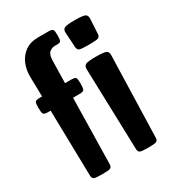

<svg xmlns="http://www.w3.org/2000/svg" viewBox="-199 -957 976 1073"><g transform="rotate(-30 289.0 -421.0)"><path d="M142.6 0Q101.6 0 90.6 -4.9Q79.6 -9.8 79.1 -27.8L70.3 -452.1H53.7Q28.3 -452.1 23.4 -461.7Q18.6 -471.2 18.6 -501Q18.6 -528.3 23.4 -536.6Q28.3 -544.9 53.7 -544.9H68.4L65.9 -675.8Q65.4 -718.3 81.3 -756.1Q97.2 -793.9 130.4 -817.9Q163.6 -841.8 214.8 -841.8H279.3Q305.2 -841.8 309.8 -833.5Q314.5 -825.2 314.5 -797.9Q314.5 -773.4 310.8 -763.7Q307.1 -753.9 288.1 -753.9H268.6Q253.9 -753.9 237.3 -741.5Q220.7 -729 219.7 -689.9L216.8 -544.9H255.9Q281.7 -544.9 286.4 -536.6Q291 -528.3 291 -501Q291 -471.2 286.4 -461.7Q281.7 -452.1 255.9 -452.1H214.8L206.5 -27.8Q206.1 -9.8 194.8 -4.9Q183.6 0 142.6 0ZM439.5 0Q398.4 0 387.5 -4.9Q376.5 -9.8 376 -27.8L360.4 -551.3Q359.9 -572.3 373 -579.6Q386.2 -586.9 439.5 -586.9Q492.7 -586.9 506.1 -579.6Q519.5 -572.3 518.6 -551.3L503.4 -27.8Q502.9 -9.8 491.7 -4.9Q480.5 0 439.5 0ZM439.5 -664.1Q392.1 -664.1 379.6 -668.9Q367.2 -673.8 366.2 -691.9L360.4 -787.1Q358.9 -808.1 372.6 -815.4Q386.2 -822.8 439.5 -822.8Q492.7 -822.8 506.1 -815.4Q519.5 -808.1 518.6 -787.1L513.2 -691.9Q512.2 -673.8 499.8 -668.9Q487.3 -664.1 439.5 -664.1Z"/></g></svg>

Font: Denk One
Style: Regular
Weight: 400
Designer: Irina Smirnova, Eben Sorkin
Foundry: Sorkin Type Co.f
Version: Version 1.004; ttfautohint (v1.8.4.7-5d5b);gftools[0.9.23]